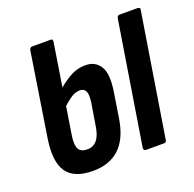

<svg xmlns="http://www.w3.org/2000/svg" viewBox="-95 -588 699 691"><g transform="rotate(-20 254.5 -242.0)"><path d="M150 6Q78 6 50 -33.5Q22 -73 35 -159L85 -479Q87 -490 96 -490H167Q176 -490 174 -479L121 -143Q115 -107 123 -90.5Q131 -74 157 -74Q203 -74 213 -143L227 -229Q231 -259 224.5 -271Q218 -283 203 -283Q184 -283 164.5 -269Q145 -255 127 -237L138 -305Q160 -326 189.5 -343.5Q219 -361 253 -361Q290 -361 308.5 -331.5Q327 -302 316 -234L302 -145Q291 -68 252.5 -31Q214 6 150 6ZM355 0Q344 0 345 -11L420 -479Q422 -490 431 -490H499Q504 -490 507 -487.5Q510 -485 508 -479L433 -11Q432 0 423 0Z"/></g></svg>

Font: Sofia Sans Extra Condensed SemiBold
Style: Italic
Weight: 600
Italic angle: -9°
Designer: Botio Nikoltchev, Ani Petrova
Foundry: lettersoup
Version: Version 4.101